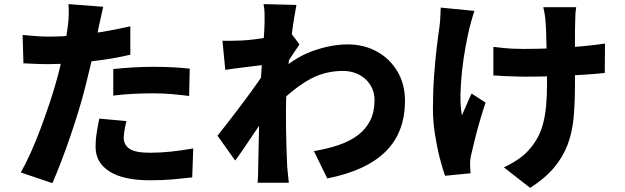

<svg xmlns="http://www.w3.org/2000/svg" viewBox="-20 -835 3040 934"><path d="M482 -802Q477 -780 470.5 -750Q464 -720 460 -703Q453 -669 443 -619.5Q433 -570 420 -515Q407 -460 394 -409Q381 -357 362 -295Q343 -233 321.5 -170Q300 -107 277.5 -48.5Q255 10 235 56L81 4Q103 -34 128 -89Q153 -144 176.5 -207Q200 -270 221 -332.5Q242 -395 256 -447Q266 -483 274.5 -519.5Q283 -556 290 -590Q297 -624 302 -654.5Q307 -685 310 -708Q314 -738 314.5 -767Q315 -796 313 -815ZM218 -657Q281 -657 347 -663Q413 -669 480.5 -680.5Q548 -692 614 -707V-569Q552 -554 481.5 -544Q411 -534 342.5 -528.5Q274 -523 217 -523Q180 -523 150 -524.5Q120 -526 94 -527L90 -665Q130 -661 158.5 -659Q187 -657 218 -657ZM531 -499Q575 -504 626.5 -507Q678 -510 727 -510Q769 -510 813.5 -508Q858 -506 903 -501L900 -368Q863 -373 818.5 -377Q774 -381 727 -381Q674 -381 626.5 -378.5Q579 -376 531 -370ZM595 -246Q590 -226 586 -203Q582 -180 582 -165Q582 -148 588.5 -135Q595 -122 609 -112Q623 -102 648 -97Q673 -92 710 -92Q760 -92 812 -97.5Q864 -103 920 -113L915 28Q872 33 821 37.5Q770 42 709 42Q580 42 512.5 -1Q445 -44 445 -120Q445 -156 451 -193Q457 -230 463 -258Z M1507 -100Q1573 -111 1627.5 -129.5Q1682 -148 1721 -177.5Q1760 -207 1781 -249Q1802 -291 1802 -348Q1802 -378 1791 -403.5Q1780 -429 1759.5 -448.5Q1739 -468 1710.5 -479Q1682 -490 1648 -490Q1552 -490 1471.5 -440.5Q1391 -391 1317 -312L1318 -468Q1407 -553 1498.5 -586Q1590 -619 1671 -619Q1750 -619 1813 -584.5Q1876 -550 1913 -488Q1950 -426 1950 -345Q1950 -269 1927 -207.5Q1904 -146 1857 -99Q1810 -52 1739 -19Q1668 14 1572 33ZM1279 -521Q1261 -519 1236.5 -516Q1212 -513 1183.5 -509.5Q1155 -506 1127 -502.5Q1099 -499 1076 -495L1062 -637Q1084 -636 1105 -636.5Q1126 -637 1155 -638Q1180 -639 1213.5 -643Q1247 -647 1282 -652.5Q1317 -658 1347.5 -664Q1378 -670 1394 -676L1437 -619Q1429 -608 1417 -589.5Q1405 -571 1392.5 -552.5Q1380 -534 1371 -521L1305 -318Q1289 -295 1265.5 -260.5Q1242 -226 1216.5 -188Q1191 -150 1167 -114.5Q1143 -79 1124 -54L1038 -175Q1057 -199 1081 -229.5Q1105 -260 1131.5 -295Q1158 -330 1184 -365Q1210 -400 1232 -431.5Q1254 -463 1270 -487L1272 -506ZM1267 -722Q1267 -744 1267 -767.5Q1267 -791 1262 -815L1422 -811Q1417 -786 1410 -742.5Q1403 -699 1396.5 -643.5Q1390 -588 1384 -527.5Q1378 -467 1374.5 -406.5Q1371 -346 1371 -292Q1371 -253 1371.5 -209.5Q1372 -166 1373.5 -120Q1375 -74 1377 -27Q1378 -14 1380.5 11Q1383 36 1385 54H1233Q1235 36 1235.5 12Q1236 -12 1236 -24Q1237 -73 1238 -116Q1239 -159 1240 -208Q1241 -257 1242 -322Q1243 -345 1245 -380Q1247 -415 1249.5 -456.5Q1252 -498 1255 -540Q1258 -582 1261 -619.5Q1264 -657 1265.5 -684.5Q1267 -712 1267 -722Z M2783 -800Q2780 -782 2779 -763.5Q2778 -745 2778 -728Q2777 -714 2777 -684.5Q2777 -655 2777 -618Q2777 -581 2777 -543.5Q2777 -506 2777 -474.5Q2777 -443 2777 -425Q2777 -336 2770.5 -264Q2764 -192 2741.5 -132Q2719 -72 2675.5 -20Q2632 32 2559 79L2431 -21Q2461 -34 2496.5 -57.5Q2532 -81 2553 -106Q2578 -134 2595 -165Q2612 -196 2622 -234Q2632 -272 2636.5 -319Q2641 -366 2641 -426Q2641 -455 2640.5 -497Q2640 -539 2639 -584Q2638 -629 2637 -667.5Q2636 -706 2634 -728Q2633 -747 2629.5 -767.5Q2626 -788 2623 -800ZM2380 -607Q2406 -604 2430 -601.5Q2454 -599 2478.5 -598Q2503 -597 2529 -597Q2594 -597 2667 -600Q2740 -603 2807.5 -609.5Q2875 -616 2923 -623L2922 -480Q2876 -475 2811 -471Q2746 -467 2674 -464.5Q2602 -462 2533 -462Q2512 -462 2486 -463Q2460 -464 2433.5 -465Q2407 -466 2380 -468ZM2288 -782Q2281 -762 2274 -737Q2267 -712 2263 -696Q2254 -658 2244 -603.5Q2234 -549 2227.5 -489Q2221 -429 2220 -373Q2219 -317 2227 -274Q2237 -295 2249.5 -325Q2262 -355 2274 -380L2342 -336Q2327 -291 2313.5 -244.5Q2300 -198 2290 -157Q2280 -116 2273 -86Q2270 -74 2268 -59Q2266 -44 2267 -36Q2267 -28 2267.5 -16Q2268 -4 2269 8L2145 20Q2134 -10 2120 -63.5Q2106 -117 2096 -181Q2086 -245 2086 -306Q2086 -389 2091.5 -465Q2097 -541 2104.5 -603.5Q2112 -666 2118 -706Q2121 -728 2122 -752.5Q2123 -777 2124 -798Z"/></svg>

Font: Noto Sans TC ExtraBold
Style: Regular
Weight: 800
Designer: Ryoko NISHIZUKA  (kana, bopomofo & ideographs); Paul D. Hunt (Latin, Greek & Cyrillic); Sandoll Communications , Soo-you
Foundry: Adobe
Version: Version 2.004-H2;hotconv 1.0.118;makeotfexe 2.5.65603